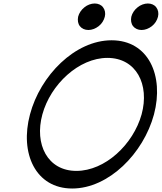

<svg xmlns="http://www.w3.org/2000/svg" viewBox="-20 -1056 928 1101"><path d="M581 -960C586 -980 582 -1000 571 -1014C561 -1028 543 -1036 523 -1036C503 -1036 481 -1028 464 -1014C446 -1000 433 -980 428 -960C424 -940 427 -920 438 -906C449 -892 466 -884 487 -884C507 -884 528 -892 546 -906C564 -920 576 -940 581 -960ZM886 -960C891 -980 887 -1000 876 -1014C866 -1028 848 -1036 828 -1036C808 -1036 786 -1028 769 -1014C751 -1000 738 -980 733 -960C729 -940 732 -920 743 -906C754 -892 771 -884 792 -884C812 -884 833 -892 851 -906C869 -920 881 -940 886 -960ZM863 -400C922 -623 831 -825 620 -825C410 -825 211 -623 152 -400C92 -177 184 25 394 25C604 25 803 -177 863 -400ZM223 -400C270 -572 432 -724 596 -724C761 -724 839 -572 792 -400C744 -228 583 -76 418 -76C253 -76 176 -228 223 -400Z"/></svg>

Font: Nupuram Medium Oblique
Style: Regular
Weight: 500
Designer: Santhosh Thottingal (santhosh.thottingal@gmail.com)
Foundry: SMC
Version: Version 1.000